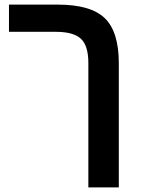

<svg xmlns="http://www.w3.org/2000/svg" viewBox="-20 -626 616 834"><path d="M496.1 188H363.8V-352.1Q363.8 -427.7 331.3 -457.8Q298.8 -487.8 222.2 -487.8H19V-606H230Q374 -606 435.1 -547.1Q496.1 -488.3 496.1 -351.1Z"/></svg>

Font: Liberation Sans
Style: Bold
Weight: 700
Designer: Steve Matteson
Foundry: Ascender Corporation
Version: Version 2.1.5